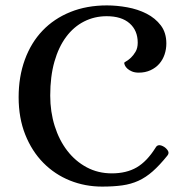

<svg xmlns="http://www.w3.org/2000/svg" viewBox="-20 -671 679 711"><path d="M596 -510Q596 -489 589.5 -469.5Q583 -450 570 -435Q557 -420 537.5 -411Q518 -402 494 -402Q479 -402 468.5 -406.5Q458 -411 451.5 -417Q445 -423 442.5 -429Q440 -435 440 -438Q440 -440 448 -444.5Q456 -449 465 -457.5Q474 -466 482 -479.5Q490 -493 490 -513Q490 -558 460 -584.5Q430 -611 375 -611Q330 -611 291.5 -591.5Q253 -572 225 -534.5Q197 -497 181.5 -442.5Q166 -388 166 -317Q166 -257 182.5 -204.5Q199 -152 229 -113Q259 -74 301 -51.5Q343 -29 394 -29Q448 -29 486 -51Q524 -73 556 -124Q565 -141 588 -127Q597 -121 602 -112.5Q607 -104 600 -95Q571 -59 545.5 -36.5Q520 -14 492.5 -1.5Q465 11 432.5 15.5Q400 20 358 20Q295 20 239 -2.5Q183 -25 140.5 -68Q98 -111 73.5 -172.5Q49 -234 49 -311Q49 -387 72 -450Q95 -513 137.5 -557.5Q180 -602 240.5 -626.5Q301 -651 376 -651Q412 -651 451 -644Q490 -637 522.5 -620.5Q555 -604 575.5 -577Q596 -550 596 -510Z"/></svg>

Font: Alice
Style: Regular
Weight: 400
Designer: Cyreal (www.cyreal.org)
Foundry: Cyreal (www.cyreal.org)
Version: Version 1.010